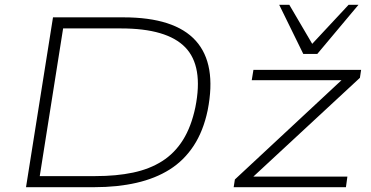

<svg xmlns="http://www.w3.org/2000/svg" viewBox="-20 -777 1541 797"><path d="M88 0 200 -705H492Q705 -705 792.5 -608Q880 -511 842 -319Q824 -233 784 -172Q744 -111 684.5 -73.5Q625 -36 546 -18Q467 0 372 0ZM145 -46H376Q463 -46 532 -60.5Q601 -75 653 -108Q705 -141 739.5 -196Q774 -251 791 -332Q825 -502 749 -580.5Q673 -659 482 -659H242ZM950 0 955 -32 1419 -464 1417 -444H1025L1032 -487H1479L1474 -454L1008 -22L1011 -44H1422L1416 0ZM1239 -553 1139 -757H1181L1276 -595L1427 -757H1468L1297 -553Z"/></svg>

Font: Nunito Sans 10pt Expanded ExtraLight
Style: Italic
Weight: 250
Width: 7
Italic angle: -9°
Designer: Vernon Adams
Foundry: Vernon Adams
Version: Version 3.101;gftools[0.9.27]